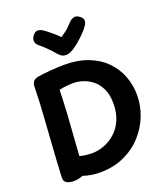

<svg xmlns="http://www.w3.org/2000/svg" viewBox="-186 -1183 1167 1337"><g transform="rotate(-20 397.5 -514.5)"><path d="M483.6 -1031.1Q495.8 -1044.9 515.1 -1052.1Q534.3 -1059.3 557.1 -1043.8Q579.8 -1029.1 582.6 -1012.4Q585.3 -995.7 574.6 -977Q561.7 -955.4 539.8 -932.7Q517.9 -909.9 495.2 -889.8Q472.6 -869.8 455.6 -857.4Q435.6 -843.4 418.3 -834.3Q401.1 -825.1 380 -825.1Q358.3 -825.1 344.8 -835.4Q331.2 -845.8 319.3 -859.4Q299.7 -883.7 274.2 -908.4Q248.8 -933.2 215.6 -961.6Q202 -973.9 201.5 -995.2Q201 -1016.4 218 -1035.2Q236 -1054.8 253.2 -1053.2Q270.3 -1051.7 284.9 -1042.6Q309.3 -1026.6 340.1 -1000.4Q370.9 -974.2 392.1 -953.6Q408.9 -964.3 424.4 -975.9Q440 -987.4 454.8 -1001.4Q469.6 -1015.3 483.6 -1031.1ZM59.3 -32.1Q63.6 -128.3 70.7 -231.7Q77.8 -335 84.8 -440Q89.8 -506 92.9 -571.2Q96 -636.4 97 -696.2Q97.8 -715.7 107.8 -729.5Q117.9 -743.3 141.4 -748.9Q158.8 -752.3 185.1 -755.4Q211.3 -758.6 240.6 -760.9Q269.9 -763.3 296.6 -764.4Q323.3 -765.6 342.3 -765.6Q444.3 -765.6 520.1 -735.8Q595.9 -706.1 646.7 -654.4Q697.4 -602.7 723.1 -535.4Q748.8 -468.1 748.8 -394Q748.8 -317 719.9 -242.5Q691 -168 635.8 -107.5Q580.6 -47 501.7 -11Q422.8 25 322.8 25Q287.9 25 257.2 19.6Q226.4 14.1 198.9 4.8Q183.3 11.1 167.2 15.1Q151 19 129 19Q100.6 19 79.6 7.8Q58.6 -3.3 59.3 -32.1ZM225.7 -132.1Q234.7 -129.1 245.1 -127.1Q255.4 -125.1 267.2 -123.6Q278.9 -122.1 291.9 -121.1Q305 -120.1 318.1 -120.1Q360.7 -120.1 405.7 -136.8Q450.7 -153.4 488.8 -187.1Q526.9 -220.8 550.3 -272.8Q573.8 -324.8 573.8 -396.2Q573.8 -459.6 553.4 -503.2Q533 -546.9 500.7 -573.5Q468.3 -600.1 430.7 -612.2Q393.1 -624.3 358.7 -624.3Q340 -624.3 321.6 -622.8Q303.1 -621.3 286.7 -618.8Q270.2 -616.3 254.2 -613.3Q252.2 -552.3 250 -504.6Q247.8 -456.9 245.1 -414.6Q242.3 -372.3 239.1 -330.4Q235.9 -288.6 232.8 -240.8Q229.7 -193.1 225.7 -132.1Z"/></g></svg>

Font: Playpen Sans Hebrew
Style: Regular
Weight: 400
Designer: Tom Grace, Laura Meseguer, Veronika Burian, José Scaglione
Foundry: TypeTogether
Version: Version 2.000